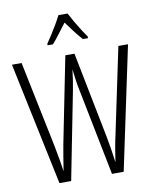

<svg xmlns="http://www.w3.org/2000/svg" viewBox="-100 -1022 883 1098"><g transform="rotate(-10 341.5 -473.5)"><path d="M679 -714 528 0H460L359 -508Q354 -531 350 -558.5Q346 -586 341 -628Q337 -595 333 -567Q329 -539 323 -509L223 0H155L5 -714H61L164 -214Q184 -110 190 -63Q196 -102 203 -144Q210 -186 215 -213L315 -714H368L467 -213Q474 -176 479.5 -141.5Q485 -107 491 -62Q497 -103 503.5 -141Q510 -179 518 -214L623 -714ZM369 -947Q381 -924 398 -894.5Q415 -865 432 -838.5Q449 -812 460 -797V-788H430Q409 -811 386.5 -840.5Q364 -870 343 -899Q322 -872 298.5 -840.5Q275 -809 256 -788H225V-797Q239 -817 256 -843.5Q273 -870 289 -897.5Q305 -925 316 -947Z"/></g></svg>

Font: Noto Sans Telugu ExtraCondensed Light
Style: Regular
Weight: 300
Width: 2
Designer: Jelle Bosma - Monotype Design Team
Foundry: Monotype Imaging Inc.
Version: Version 2.005; ttfautohint (v1.8.4.7-5d5b)